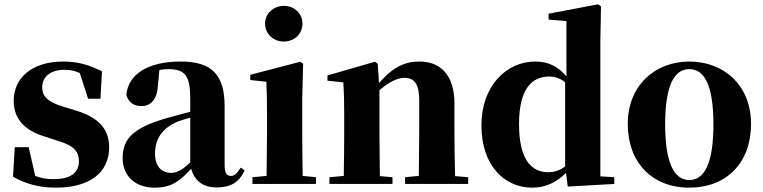

<svg xmlns="http://www.w3.org/2000/svg" viewBox="-20 -846 3509 883"><path d="M238 17C390 17 482 -51 482 -168C482 -250 436 -305 331 -337L272 -355C194 -378 174 -408 174 -444C174 -494 214 -525 276 -525C305 -525 326 -520 347 -510L385 -392H442L449 -518C390 -547 339 -563 272 -563C125 -563 43 -487 43 -382C43 -297 96 -245 186 -218L244 -199C324 -176 343 -146 343 -104C343 -49 301 -22 225 -22C193 -22 168 -27 142 -37L112 -169H48L40 -33C99 0 160 17 238 17Z M976 16C1041 16 1079 -7 1105 -62L1087 -75C1068 -45 1057 -37 1042 -37C1023 -37 1013 -50 1013 -88V-357C1013 -502 954 -563 812 -563C657 -563 570 -503 561 -410C570 -376 595 -358 631 -358C669 -358 703 -384 706 -453L713 -524C728 -527 741 -528 755 -528C831 -528 855 -497 855 -393V-332L758 -306C595 -261 544 -210 544 -119C544 -35 604 17 690 17C770 17 808 -14 859 -70C874 -17 911 16 976 16ZM855 -99C814 -60 789 -51 768 -51C723 -51 693 -80 693 -140C693 -213 732 -259 797 -287C811 -292 832 -298 855 -305Z M1285 -655C1333 -655 1371 -689 1371 -738C1371 -784 1333 -819 1285 -819C1238 -819 1199 -784 1199 -738C1199 -689 1238 -655 1285 -655ZM1205 0H1433V-31L1372 -37C1371 -95 1370 -182 1370 -238V-392L1374 -553L1361 -562L1131 -502V-478L1205 -470C1207 -423 1208 -384 1208 -318V-238L1206 -37L1141 -31V0Z M1905 0H2133V-31L2073 -36C2071 -94 2070 -179 2070 -238V-370C2070 -501 2005 -563 1910 -563C1844 -563 1789 -540 1723 -464L1717 -553L1704 -562L1486 -499V-475L1559 -467C1562 -419 1563 -386 1563 -321V-238C1563 -182 1562 -96 1561 -37L1495 -31V0H1785V-31L1727 -36L1725 -238V-431C1768 -469 1809 -488 1839 -488C1886 -488 1908 -460 1908 -383V-238L1906 -37L1843 -31V0Z M2591 12 2805 0V-31L2741 -35V-657L2744 -817L2730 -826L2503 -783V-756L2585 -749V-495C2546 -541 2501 -563 2442 -563C2309 -563 2194 -451 2194 -269C2194 -88 2297 17 2428 17C2489 17 2541 -8 2583 -51ZM2579 -81C2555 -62 2529 -54 2501 -54C2424 -54 2367 -112 2367 -275C2367 -443 2430 -494 2506 -494C2530 -494 2555 -487 2579 -468Z M3150 17C3321 17 3434 -97 3434 -276C3434 -455 3308 -563 3150 -563C2993 -563 2867 -453 2867 -276C2867 -100 2978 17 3150 17ZM3150 -18C3079 -18 3039 -100 3039 -274C3039 -449 3079 -528 3150 -528C3222 -528 3261 -449 3261 -274C3261 -100 3222 -18 3150 -18Z"/></svg>

Font: Noto Serif CJK SC Black
Style: Regular
Weight: 900
Designer: Ryoko NISHIZUKA 西塚涼子 (kana & ideographs); Frank Grießhammer (Latin, Greek & Cyrillic); Wenlong ZHANG 张文龙 (bopomofo); San
Foundry: Adobe
Version: Version 2.001;hotconv 1.1.0;makeotfexe 2.6.0